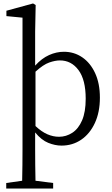

<svg xmlns="http://www.w3.org/2000/svg" viewBox="-20 -827 648 1109"><path d="M185 -413V-99Q220 -66 253.5 -51.5Q287 -37 321 -37Q362 -37 397.5 -60Q433 -83 454 -131.5Q475 -180 475 -257Q475 -366 433.5 -422Q392 -478 326 -478Q299 -478 264.5 -466Q230 -454 185 -413ZM183 -644V-448Q221 -490 263.5 -509Q306 -528 349 -528Q408 -528 455 -496Q502 -464 529.5 -404.5Q557 -345 557 -263Q557 -179 528 -116.5Q499 -54 449 -20Q399 14 335 14Q298 14 258.5 -2Q219 -18 183 -62V34Q183 78 183.5 125Q184 172 185 217L287 230V262H16V230L108 217Q109 172 109.5 125Q110 78 110 34V-725L17 -734V-765L171 -807L186 -798Z"/></svg>

Font: Shippori Mincho TTF
Style: Regular
Weight: 400
Version: Version 2.100